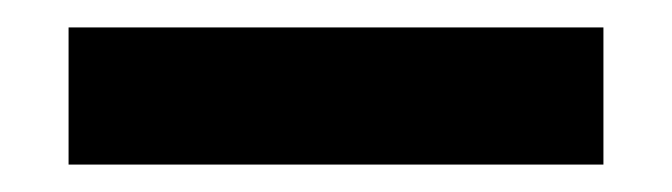

<svg xmlns="http://www.w3.org/2000/svg" viewBox="-20 -400 490 140"><path d="M420 -280V-380H30V-280Z"/></svg>

Font: Scada
Style: Bold
Weight: 700
Designer: Jovanny Lemonad
Foundry: Jovanny Lemonad
Version: Version 3.005